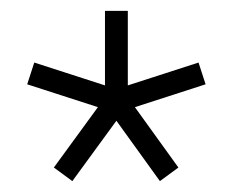

<svg xmlns="http://www.w3.org/2000/svg" viewBox="-20 -740 458 353"><path d="M194 -518 274 -407 308 -432 228 -543 358 -585 345 -625 215 -583V-720H173V-583L43 -625L30 -585L160 -543L79 -432L113 -407Z"/></svg>

Font: Vela Sans ExtLt
Style: Regular
Weight: 200
Designer: Principal design: Mikhail Sharanda - project Manrope.
Design modification: Ravid Balaliev
Foundry: Mikhail Sharanda
Version: Version 1.001